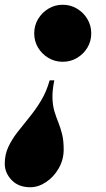

<svg xmlns="http://www.w3.org/2000/svg" viewBox="-109 -550 448 808"><path d="M-89 139Q-89 100.5 -74 68.5Q-59 36.5 -35.5 6.2Q-12 -24 14.2 -56Q40.5 -88 63.5 -126Q86.5 -164 100 -212H119.5Q110.5 -167 111.8 -135.8Q113 -104.5 120.2 -80.8Q127.5 -57 136.5 -34.8Q145.5 -12.5 152.2 14.2Q159 41 159 79Q159 122 138.2 158.2Q117.5 194.5 85 216.2Q52.5 238 18 238Q-31 238 -60 207.8Q-89 177.5 -89 139ZM275 -409.5Q275 -376.5 258.8 -349.5Q242.5 -322.5 215.2 -306.2Q188 -290 155 -290Q122 -290 94.8 -306.2Q67.5 -322.5 51.2 -349.5Q35 -376.5 35 -409.5Q35 -442.5 51.2 -469.8Q67.5 -497 94.8 -513.5Q122 -530 155 -530Q188 -530 215.2 -513.5Q242.5 -497 258.8 -469.8Q275 -442.5 275 -409.5Z"/></svg>

Font: Bodoni* 06pt Fatface
Style: Italic
Weight: 900
Italic angle: -13°
Version: Version 2.3